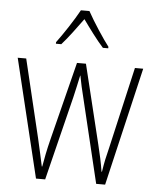

<svg xmlns="http://www.w3.org/2000/svg" viewBox="-54 -810 691 855"><g transform="rotate(5 291.5 -382.0)"><path d="M311 -764H273C249 -720 203 -650 175 -613V-606H199C228 -638 265 -689 292 -726C320 -687 355 -639 385 -606H409V-613C386 -642 336 -718 311 -764ZM318 -375 408 0H448L572 -529H535L452 -167C441 -123 436 -101 429 -56H427C421 -95 412 -136 402 -176L316 -529H276L188 -180C176 -133 167 -86 162 -56H160C152 -93 144 -131 133 -178L49 -529H11L139 0H180L273 -375C281 -408 288 -442 295 -474H296C302 -442 309 -410 318 -375Z"/></g></svg>

Font: Noto Sans Myanmar UI Condensed ExtraLight
Style: Regular
Weight: 200
Width: 3
Designer: Monotype Design Team
Foundry: Monotype Imaging Inc.
Version: Version 2.103